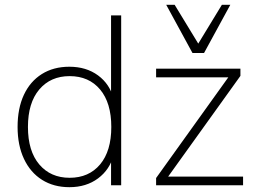

<svg xmlns="http://www.w3.org/2000/svg" viewBox="-20 -769 1062 797"><path d="M268 8Q203 8 154.5 -22.5Q106 -53 79.5 -109.5Q53 -166 53 -242Q53 -319 79 -375Q105 -431 153.5 -461.5Q202 -492 268 -492Q338 -492 387 -456Q436 -420 452 -358H441V-705H483V0H441V-126H452Q436 -65 387 -28.5Q338 8 268 8ZM269 -31Q349 -31 395.5 -86.5Q442 -142 442 -242Q442 -342 395.5 -397.5Q349 -453 269 -453Q190 -453 143 -397.5Q96 -342 96 -242Q96 -142 143 -86.5Q190 -31 269 -31ZM628 0V-30L937 -461V-448H628V-484H978V-454L668 -22V-36H989V0ZM779 -549 670 -749H705L803 -588L901 -749H936L827 -549Z"/></svg>

Font: Nunito Sans 12pt ExtraLight ExtraLight
Style: Regular
Weight: 250
Version: Version 3.101;gftools[0.9.27]